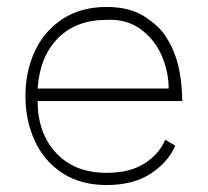

<svg xmlns="http://www.w3.org/2000/svg" viewBox="-20 -531 596 551"><path d="M286 -474Q198 -474 146 -421Q94 -368 88 -277H464Q464 -326 443.5 -372.5Q423 -419 382.5 -448Q342 -477 286 -474ZM503 -241H88Q88 -149 141 -92Q194 -35 286 -35Q353 -35 395.5 -62.5Q438 -90 454 -130L483 -113Q463 -66 413 -33Q363 0 286 0Q212 0 159.5 -34Q107 -68 80 -126.5Q53 -185 53 -255Q53 -326 80 -384Q107 -442 159.5 -476.5Q212 -511 286 -511Q352 -511 394 -484Q436 -457 455 -427.5Q474 -398 481 -376L482 -374Q492 -348 497.5 -312Q503 -276 503 -241Z"/></svg>

Font: SUIT Variable
Style: Regular
Weight: 400
Designer: Sunn Youn; Korean Glyphs from Source Han Sans (Sandoll Communications; Soo-young Jang, Joo-yeon Kang)
Foundry: Sunn
Version: Version 1.150;FEAKit 1.0